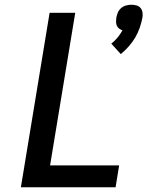

<svg xmlns="http://www.w3.org/2000/svg" viewBox="-20 -789 640 809"><path d="M489 -561 449 -605Q464 -617 475.5 -631Q487 -645 496 -661Q488 -664 481.5 -669Q475 -674 472 -681.5Q469 -689 469 -697.5Q469 -706 470 -714Q472 -725 476.5 -736Q481 -747 490.5 -755Q500 -763 511.5 -766Q523 -769 534 -769Q545 -769 555.5 -766Q566 -763 572.5 -755Q579 -747 580.5 -736Q582 -725 580 -714Q576 -693 568.5 -671.5Q561 -650 549.5 -630.5Q538 -611 522.5 -593.5Q507 -576 489 -561ZM68 0 189 -735H297L191 -92H482L467 0Z"/></svg>

Font: Iosevka Semibold Extended
Style: Italic
Weight: 600
Width: 7
Italic angle: -9°
Monospace: yes
Designer: Belleve Invis
Foundry: Belleve Invis
Version: Version 32.5.0; ttfautohint (v1.8.4)